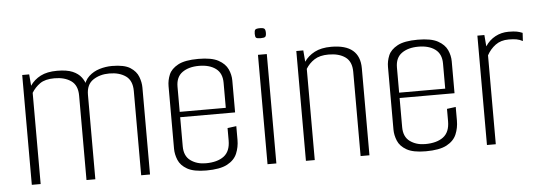

<svg xmlns="http://www.w3.org/2000/svg" viewBox="-43 -701 2311 822"><g transform="rotate(-5 1112.5 -289.5)"><path d="M64 0V-472H94L98 -423Q115 -448 143 -462.5Q171 -477 214 -477Q256 -477 280.5 -466.5Q305 -456 318 -438.5Q331 -421 335 -402L325 -395Q331 -425 350.5 -443Q370 -461 396.5 -469Q423 -477 450 -477Q503 -477 528.5 -460.5Q554 -444 563 -420Q572 -396 572 -374V0H534V-362Q534 -407 506.5 -426.5Q479 -446 436 -446Q395 -446 366 -426.5Q337 -407 337 -363V0H299V-363Q299 -407 271.5 -426.5Q244 -446 200 -446Q160 -446 138 -430.5Q116 -415 102 -392V0Z M814 4Q760 4 732 -12Q704 -28 694 -52.5Q684 -77 684 -101V-370Q684 -395 694 -419Q704 -443 733.5 -459Q763 -475 821 -475Q878 -475 907 -459Q936 -443 947 -419Q958 -395 958 -370V-252L920 -250V-364Q920 -405 893 -425Q866 -445 821 -445Q777 -445 749.5 -425.5Q722 -406 722 -364V-108Q722 -66 749 -46.5Q776 -27 814 -27Q864 -27 892 -48Q920 -69 920 -116V-169L958 -174V-115Q958 -84 946.5 -56.5Q935 -29 904 -12.5Q873 4 814 4ZM692 -233V-256H958V-233Z M1077 0V-470H1115V0ZM1095 -540Q1079 -540 1075 -544Q1071 -548 1071 -561Q1071 -574 1075 -578.5Q1079 -583 1095 -583Q1110 -583 1114.5 -578.5Q1119 -574 1119 -561Q1119 -548 1114.5 -544Q1110 -540 1095 -540Z M1242 -472H1272L1276 -423Q1292 -447 1320.5 -462Q1349 -477 1392 -477Q1454 -477 1484.5 -451Q1515 -425 1515 -374V0H1477V-362Q1477 -406 1450 -425.5Q1423 -445 1378 -445Q1340 -445 1317 -430Q1294 -415 1280 -392V0H1242Z M1757 4Q1703 4 1675 -12Q1647 -28 1637 -52.5Q1627 -77 1627 -101V-370Q1627 -395 1637 -419Q1647 -443 1676.5 -459Q1706 -475 1764 -475Q1821 -475 1850 -459Q1879 -443 1890 -419Q1901 -395 1901 -370V-252L1863 -250V-364Q1863 -405 1836 -425Q1809 -445 1764 -445Q1720 -445 1692.5 -425.5Q1665 -406 1665 -364V-108Q1665 -66 1692 -46.5Q1719 -27 1757 -27Q1807 -27 1835 -48Q1863 -69 1863 -116V-169L1901 -174V-115Q1901 -84 1889.5 -56.5Q1878 -29 1847 -12.5Q1816 4 1757 4ZM1635 -233V-256H1901V-233Z M2020 0V-470H2050L2054 -421Q2071 -447 2097 -461Q2123 -475 2154 -475Q2177 -475 2189.5 -472.5Q2202 -470 2214 -465L2212 -430Q2199 -437 2185.5 -439.5Q2172 -442 2152 -442Q2118 -442 2095 -425Q2072 -408 2058 -382V0Z"/></g></svg>

Font: Smooch Sans Thin Light
Style: Regular
Weight: 300
Version: Version 1.010